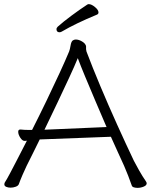

<svg xmlns="http://www.w3.org/2000/svg" viewBox="-20 -901 730 928"><path d="M448 -830Q397 -809 354.5 -788.5Q312 -768 278 -748Q272 -745 268 -745Q253 -745 253 -760Q253 -766 259 -772Q286 -796 325 -825Q364 -854 402 -879Q406 -881 409 -881Q422 -881 439 -867Q456 -853 456 -841Q456 -833 448 -830ZM172 -227Q156 -193 139.5 -161Q123 -129 109 -100Q101 -84 89 -56Q77 -28 71 -11Q68 -3 56 1.5Q44 6 31 6Q19 6 10 2Q1 -2 1 -10Q1 -17 5 -22Q9 -28 13.5 -36Q18 -44 28 -62.5Q38 -81 57 -118Q76 -155 110 -221Q107 -221 104.5 -220.5Q102 -220 100 -220H99Q88 -220 78 -235.5Q68 -251 68 -264Q68 -275 78 -275H80Q89 -274 98 -273.5Q107 -273 117 -273H135Q170 -342 204.5 -413.5Q239 -485 268 -548Q297 -611 314 -652Q318 -662 321 -680.5Q324 -699 331 -705Q338 -710 346 -710Q360 -710 375 -701.5Q390 -693 394 -683Q396 -680 396 -676.5Q396 -673 396 -670V-663Q396 -660 398 -652Q427 -575 465.5 -483.5Q504 -392 546 -299Q588 -206 627 -124Q635 -108 652 -78Q669 -48 685 -25Q687 -22 688 -19.5Q689 -17 689 -15Q689 -5 674.5 1Q660 7 645 7Q635 7 627 4.5Q619 2 617 -4Q611 -22 599.5 -51.5Q588 -81 580 -99Q565 -131 549 -167Q533 -203 516 -240ZM495 -287Q467 -352 440 -415.5Q413 -479 391 -532Q369 -585 356 -620Q341 -583 315 -527Q289 -471 258 -405.5Q227 -340 195 -274Z"/></svg>

Font: Moon Stars Kai HW Light
Style: Regular
Weight: 300
Designer: GuiWonder
Version: Version 1.101